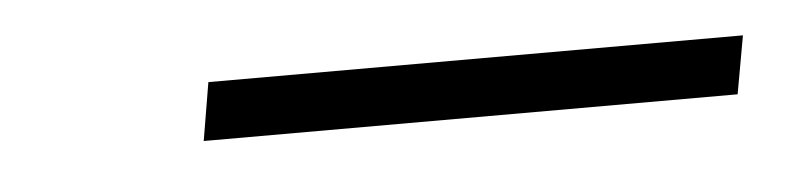

<svg xmlns="http://www.w3.org/2000/svg" viewBox="-22 -728 474 116"><g transform="rotate(-5 214.5 -670.5)"><path d="M99.1 -652.8 105 -688H429.2L422.9 -652.8Z"/></g></svg>

Font: SVN-Poppins ExtraLight
Style: Italic
Weight: 200
Italic angle: -10°
Designer: Ninad Kale (Devanagari), Jonny Pinhorn (Latin)
Foundry: Indian Type Foundry
Version: Version 3.002 2017